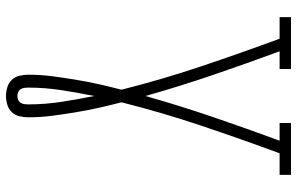

<svg xmlns="http://www.w3.org/2000/svg" viewBox="-195 -580 990 640"><g transform="rotate(90 300.0 -260.0)"><path d="M300 215Q285 215 270.5 210.5Q256 206 246 195.5Q236 185 232.5 170Q229 155 229 141Q229 101 234 62Q239 23 245.5 -16Q252 -55 260.5 -93.5Q269 -132 279 -170Q245 -305 201 -436Q157 -567 109 -697H37V-735H210V-697H151Q192 -586 230 -474.5Q268 -363 300 -250Q332 -363 370 -474.5Q408 -586 449 -697H390V-735H563V-697H491Q443 -567 399 -436Q355 -305 321 -170Q331 -132 339.5 -93.5Q348 -55 354.5 -16Q361 23 366 62Q371 101 371 141Q371 155 367.5 170Q364 185 354 195.5Q344 206 329.5 210.5Q315 215 300 215ZM300 177Q306 177 312.5 174.5Q319 172 322.5 166.5Q326 161 327 154.5Q328 148 328 142Q328 86 319.5 30.5Q311 -25 300 -79Q289 -25 280.5 30.5Q272 86 272 142Q272 148 273 154.5Q274 161 277.5 166.5Q281 172 287.5 174.5Q294 177 300 177Z"/></g></svg>

Font: Iosevka Etoile Extralight
Style: Regular
Weight: 200
Designer: Belleve Invis
Foundry: Belleve Invis
Version: Version 22.1.2; ttfautohint (v1.8.4)